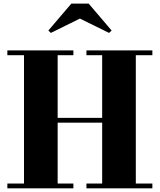

<svg xmlns="http://www.w3.org/2000/svg" viewBox="-20 -1024 868 1044"><path d="M808.5 -750V-724H718.5V-26H808.5V0H450V-26H535.5V-357H293.5V-26H379V0H20V-26H110.5V-724H20V-750H379V-724H293.5V-383H535.5V-724H450V-750ZM256.5 -845 243 -858 368 -1004.5H462L587 -858L573 -845L414.5 -923Z"/></svg>

Font: Bodoni Moda 9pt ExtraBold
Style: Regular
Weight: 800
Designer: Owen Earl
Foundry: indestructible type
Version: Version 2.005